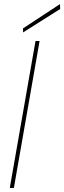

<svg xmlns="http://www.w3.org/2000/svg" viewBox="-20 -921 315 941"><path d="M28 0 154 -720H174L48 0ZM93 -762V-782L274 -901L275 -877Z"/></svg>

Font: DM Sans Thin
Style: Italic
Weight: 250
Italic angle: -10°
Designer: Colophon Foundry, Jonny Pinhorn
Foundry: Colophon Foundry
Version: Version 4.004;gftools[0.9.30]